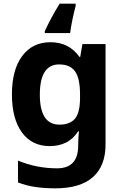

<svg xmlns="http://www.w3.org/2000/svg" viewBox="-20 -786 673 1046"><path d="M255 -556Q356 -556 413 -476H417L429 -546H555V1Q555 118 486 179Q417 240 282 240Q224 240 174.5 233Q125 226 78 208V89Q179 131 291 131Q406 131 406 7V-4Q406 -21 407.5 -39Q409 -57 410 -71H406Q378 -28 339 -9Q300 10 251 10Q154 10 99.5 -64.5Q45 -139 45 -272Q45 -406 101 -481Q157 -556 255 -556ZM302 -435Q197 -435 197 -270Q197 -107 304 -107Q361 -107 388.5 -139.5Q416 -172 416 -253V-271Q416 -359 389 -397Q362 -435 302 -435ZM392 -753Q384 -724 375 -681Q366 -638 362 -606H224V-616Q239 -649 259.5 -687.5Q280 -726 305 -766H392Z"/></svg>

Font: Noto Sans Gurmukhi
Style: Bold
Weight: 700
Designer: Jelle Bosma - Monotype Design Team
Foundry: Monotype Imaging Inc.
Version: Version 2.004; ttfautohint (v1.8.4.7-5d5b)